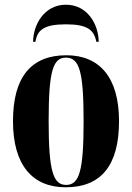

<svg xmlns="http://www.w3.org/2000/svg" viewBox="-20 -783 559 813"><path d="M120 -606H130C138 -656 166 -680 259 -680C351 -680 378 -656 388 -606H398C397 -681 350 -763 259 -763C169 -763 121 -681 120 -606ZM258 10C407 10 484 -81 484 -270C484 -457 400 -549 261 -549C112 -549 35 -457 35 -270C35 -82 119 10 258 10ZM260 0C205 0 186 -59 186 -270C186 -481 204 -539 259 -539C316 -539 334 -481 334 -270C334 -59 316 0 260 0Z"/></svg>

Font: Noto Serif Display ExtraCondensed ExtraBold
Style: Regular
Weight: 800
Width: 2
Designer: Monotype Design Team
Foundry: Monotype Imaging Inc.
Version: Version 2.009